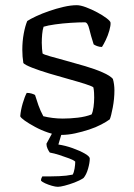

<svg xmlns="http://www.w3.org/2000/svg" viewBox="-20 -520 516 740"><path d="M216 0Q192 0 165.5 -9Q139 -18 115 -31Q91 -44 75.5 -55Q60 -66 58 -72Q60 -96 67.5 -121.5Q75 -147 83 -162Q93 -162 101.5 -159.5Q110 -157 115 -154Q120 -137 128 -114.5Q136 -92 147 -72Q163 -68 182.5 -65.5Q202 -63 222 -63Q250 -63 280 -66.5Q310 -70 333 -79Q338 -89 340.5 -107.5Q343 -126 343 -144Q343 -152 342.5 -162.5Q342 -173 340 -183Q337 -187 311 -195.5Q285 -204 247 -214.5Q209 -225 170.5 -236.5Q132 -248 104 -259Q76 -270 70 -277Q68 -289 67 -302Q66 -315 66 -328Q66 -361 71.5 -390.5Q77 -420 85 -439Q97 -447 119.5 -457.5Q142 -468 169.5 -477.5Q197 -487 225 -493.5Q253 -500 276 -500Q290 -500 311.5 -492Q333 -484 354.5 -472.5Q376 -461 390.5 -450Q405 -439 406 -433Q407 -422 401.5 -402.5Q396 -383 387.5 -365.5Q379 -348 373 -339Q363 -339 354 -342.5Q345 -346 341 -349Q330 -383 324 -408.5Q318 -434 307 -434Q284 -434 252.5 -432Q221 -430 192.5 -426Q164 -422 148 -417Q144 -405 142.5 -388Q141 -371 141 -355Q141 -343 142 -332Q143 -321 144 -314Q148 -310 173 -303Q198 -296 234.5 -286Q271 -276 308.5 -265Q346 -254 375.5 -241Q405 -228 415 -216Q418 -206 419.5 -194.5Q421 -183 421 -172Q421 -139 414.5 -105Q408 -71 403 -60Q391 -51 370 -40Q349 -29 323 -20.5Q297 -12 269.5 -6Q242 0 216 0ZM203 200Q194 200 180 196Q166 192 154 186.5Q142 181 138 176Q138 170 140 166Q142 162 143 160Q180 160 208 159Q236 158 260 153Q265 145 267.5 129.5Q270 114 270 103Q264 97 246.5 90.5Q229 84 209 77.5Q189 71 172 68Q168 63 163.5 53.5Q159 44 159 34Q168 18 175.5 3.5Q183 -11 199 -37H227L205 37Q232 41 260 51Q288 61 307 72Q326 83 326 91Q326 107 319.5 130Q313 153 302 166Q287 176 267 183.5Q247 191 229.5 195.5Q212 200 203 200Z"/></svg>

Font: Texturina Medium 12pt ExtraLight
Style: Regular
Weight: 250
Version: Version 1.002